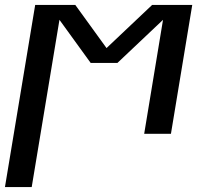

<svg xmlns="http://www.w3.org/2000/svg" viewBox="-29 -540 849 775"><path d="M-9 215 113 -520H275L401 -346L585 -520H747L661 0H553L629 -460L445 -286H337L211 -460L99 215Z"/></svg>

Font: Iosevka Aile Semibold Oblique
Style: Regular
Weight: 600
Italic angle: -9°
Designer: Belleve Invis
Foundry: Belleve Invis
Version: Version 31.1.0; ttfautohint (v1.8.4)